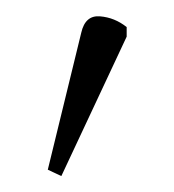

<svg xmlns="http://www.w3.org/2000/svg" viewBox="-20 -826 219 241"><path d="M57 -605 40 -613 82 -785Q87 -807 105.5 -805.5Q124 -804 139 -792V-780Z"/></svg>

Font: Noto Serif SemiCondensed ExtraLight
Style: Regular
Weight: 200
Width: 4
Designer: Monotype Design Team
Foundry: Monotype Imaging Inc.
Version: Version 2.014